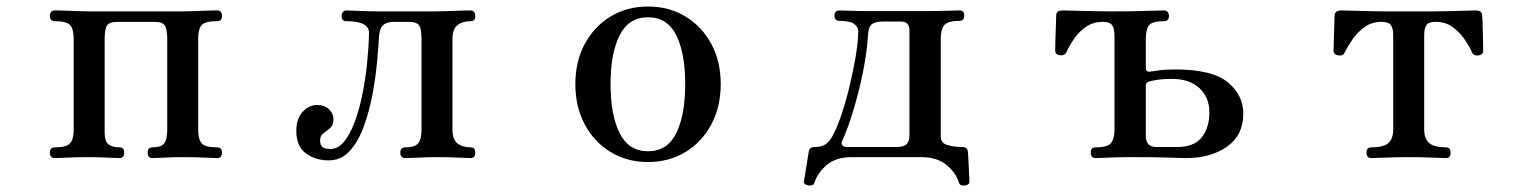

<svg xmlns="http://www.w3.org/2000/svg" viewBox="-20 -485 4721 589"><path d="M149 0Q133 0 133 -17Q133 -33 149 -33Q184 -33 195 -45.5Q206 -58 206 -86V-367Q206 -396 195 -408Q184 -420 149 -420Q133 -420 133 -436Q133 -453 149 -453Q156 -453 174.5 -452.5Q193 -452 215 -451Q237 -450 253 -450H540Q557 -450 579 -451Q601 -452 620 -452.5Q639 -453 646 -453Q661 -453 661 -436Q661 -420 646 -420Q609 -420 598.5 -408Q588 -396 588 -367V-86Q588 -58 598.5 -45.5Q609 -33 646 -33Q661 -33 661 -17Q661 0 646 0Q639 0 620 -1Q601 -2 579 -2.5Q557 -3 540 -3Q515 -3 487 -1.5Q459 0 448 0Q433 0 433 -17Q433 -33 448 -33Q474 -33 483.5 -45Q493 -57 493 -88V-365Q493 -396 485.5 -407Q478 -418 454 -418H340Q316 -418 308.5 -407Q301 -396 301 -365V-78Q301 -52 312.5 -42.5Q324 -33 346 -33Q361 -33 361 -17Q361 0 346 0Q336 0 307.5 -1.5Q279 -3 253 -3Q237 -3 215 -2.5Q193 -2 174.5 -1Q156 0 149 0Z M988 7Q948 7 918.5 -14.5Q889 -36 889 -83Q889 -121 908.5 -142Q928 -163 953 -163Q975 -163 989 -150Q1003 -137 1003 -119Q1003 -101 993 -92.5Q983 -84 972.5 -76.5Q962 -69 962 -54Q962 -41 968.5 -34.5Q975 -28 994 -28Q1017 -28 1035.5 -50.5Q1054 -73 1068 -110.5Q1082 -148 1091.5 -194.5Q1101 -241 1106 -290Q1111 -339 1112 -382Q1114 -420 1043 -420Q1028 -420 1028 -436Q1028 -443 1032 -448Q1036 -453 1043 -453Q1054 -453 1084.5 -451.5Q1115 -450 1144 -450H1315Q1332 -450 1354.5 -451Q1377 -452 1397 -452.5Q1417 -453 1424 -453Q1431 -453 1434.5 -448Q1438 -443 1438 -436Q1438 -420 1424 -420Q1399 -420 1383.5 -408Q1368 -396 1368 -365V-88Q1368 -57 1383.5 -45Q1399 -33 1424 -33Q1438 -33 1438 -17Q1438 0 1424 0Q1417 0 1398.5 -1Q1380 -2 1359 -2.5Q1338 -3 1321 -3Q1296 -3 1265.5 -1.5Q1235 0 1224 0Q1208 0 1208 -17Q1208 -33 1224 -33Q1253 -33 1263 -45.5Q1273 -58 1273 -86V-367Q1273 -396 1266 -407Q1259 -418 1232 -418H1190Q1167 -418 1156 -408.5Q1145 -399 1143 -376Q1141 -342 1136.5 -293Q1132 -244 1122 -192Q1112 -140 1095 -94.5Q1078 -49 1052 -21Q1026 7 988 7Z M1968 12Q1903 12 1852.5 -19Q1802 -50 1773.5 -104Q1745 -158 1745 -227Q1745 -296 1773.5 -349.5Q1802 -403 1852.5 -434Q1903 -465 1968 -465Q2033 -465 2083.5 -434Q2134 -403 2162.5 -349.5Q2191 -296 2191 -227Q2191 -158 2162.5 -104Q2134 -50 2083.5 -19Q2033 12 1968 12ZM1968 -21Q2027 -21 2054.5 -76.5Q2082 -132 2082 -227Q2082 -322 2054.5 -377Q2027 -432 1968 -432Q1909 -432 1881 -377Q1853 -322 1853 -227Q1853 -132 1881 -76.5Q1909 -21 1968 -21Z M2460 84Q2454 83 2449.5 79.5Q2445 76 2446 72Q2447 68 2450 48.5Q2453 29 2456.5 8Q2460 -13 2461 -20Q2464 -34 2478 -34Q2500 -34 2512 -42Q2524 -50 2533 -66Q2546 -89 2559.5 -128Q2573 -167 2584.5 -213.5Q2596 -260 2604 -306Q2612 -352 2613 -388Q2613 -402 2600.5 -411.5Q2588 -421 2555 -421Q2540 -421 2540 -437Q2540 -453 2555 -453Q2566 -453 2591 -452Q2616 -451 2645 -451H2824Q2853 -451 2883 -452Q2913 -453 2923 -453Q2938 -453 2938 -437Q2938 -421 2923 -421Q2888 -421 2877 -408Q2866 -395 2866 -366V-67Q2866 -46 2886.5 -40Q2907 -34 2932 -34Q2948 -34 2949 -20Q2950 -13 2951 8.5Q2952 30 2953 49.5Q2954 69 2954 72Q2954 82 2940 84Q2925 86 2922 76Q2912 44 2883 20.5Q2854 -3 2806 -3H2593Q2545 -3 2517 20.5Q2489 44 2478 76Q2475 86 2460 84ZM2578 -34H2730Q2753 -34 2761.5 -43Q2770 -52 2770 -72V-392Q2770 -419 2743 -419H2691Q2666 -419 2655.5 -411.5Q2645 -404 2643 -381Q2640 -327 2627.5 -265Q2615 -203 2598 -147Q2581 -91 2563 -51Q2560 -44 2564.5 -39Q2569 -34 2578 -34Z M3341 0Q3326 0 3326 -17Q3326 -33 3341 -33Q3378 -33 3388.5 -46.5Q3399 -60 3399 -88V-374Q3399 -398 3391.5 -408Q3384 -418 3363 -418Q3334 -418 3312 -403Q3290 -388 3275 -366Q3260 -344 3251 -324Q3246 -314 3231.5 -315.5Q3217 -317 3217 -330Q3217 -335 3217.5 -356.5Q3218 -378 3219 -401.5Q3220 -425 3220 -434Q3220 -446 3225 -449.5Q3230 -453 3241 -453Q3243 -453 3261 -452.5Q3279 -452 3304 -451.5Q3329 -451 3352 -450.5Q3375 -450 3387 -450Q3447 -450 3494 -451.5Q3541 -453 3551 -453Q3558 -453 3562 -448Q3566 -443 3566 -436Q3566 -420 3551 -420Q3514 -420 3504.5 -407Q3495 -394 3495 -365V-276Q3495 -265 3506 -265Q3514 -266 3534.5 -269Q3555 -272 3585 -272Q3698 -272 3746 -233Q3794 -194 3794 -136Q3794 -70 3744 -35Q3694 0 3618 0Q3605 0 3565.5 -1.5Q3526 -3 3447 -3Q3431 -3 3409 -2.5Q3387 -2 3368 -1Q3349 0 3341 0ZM3527 -34H3592Q3642 -34 3666 -63Q3690 -92 3690 -141Q3690 -186 3659.5 -214.5Q3629 -243 3575 -243Q3549 -243 3533 -240.5Q3517 -238 3509 -236Q3503 -235 3499 -232Q3495 -229 3495 -222V-69Q3495 -34 3527 -34Z M4187 0Q4172 0 4172 -17Q4172 -33 4187 -33Q4225 -33 4239.5 -46.5Q4254 -60 4254 -88V-376Q4254 -399 4246.5 -408.5Q4239 -418 4218 -418Q4189 -418 4167 -402.5Q4145 -387 4130 -365.5Q4115 -344 4105 -324Q4101 -313 4086 -315Q4071 -317 4071 -329Q4071 -334 4071.5 -356Q4072 -378 4073 -401.5Q4074 -425 4074 -434Q4074 -445 4079.5 -449Q4085 -453 4096 -453Q4098 -453 4114.5 -452.5Q4131 -452 4154 -451.5Q4177 -451 4199 -450.5Q4221 -450 4233 -450H4370Q4386 -450 4408 -450.5Q4430 -451 4451.5 -451.5Q4473 -452 4488.5 -452.5Q4504 -453 4506 -453Q4517 -453 4522 -449Q4527 -445 4527 -434Q4528 -425 4528.5 -401.5Q4529 -378 4529.5 -356Q4530 -334 4530 -329Q4530 -317 4515.5 -315Q4501 -313 4496 -324Q4487 -344 4472 -365.5Q4457 -387 4435.5 -402.5Q4414 -418 4384 -418Q4363 -418 4356 -408.5Q4349 -399 4349 -376V-88Q4349 -60 4364 -46.5Q4379 -33 4416 -33Q4430 -33 4430 -17Q4430 0 4416 0Q4409 0 4387.5 -1Q4366 -2 4342.5 -2.5Q4319 -3 4302 -3Q4285 -3 4260.5 -2.5Q4236 -2 4215 -1Q4194 0 4187 0Z"/></svg>

Font: Zen Old Mincho SemiBold
Style: Regular
Weight: 600
Version: Version 1.500